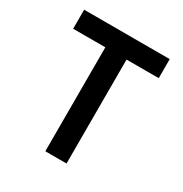

<svg xmlns="http://www.w3.org/2000/svg" viewBox="-170 -858 939 987"><g transform="rotate(30 300.0 -365.0)"><path d="M237 0V-617H46V-730H554V-617H363V0Z"/></g></svg>

Font: NKDuy Mono
Style: Bold
Weight: 700
Monospace: yes
Designer: NKDuy
Foundry: NKDuy
Version: Version 2.251; ttfautohint (v1.8.4.7-5d5b)